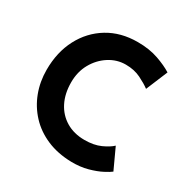

<svg xmlns="http://www.w3.org/2000/svg" viewBox="-169 -895 1034 1054"><g transform="rotate(30 348.5 -368.0)"><path d="M647 -61Q635 -51 602.5 -34Q570 -17 523 -4Q476 9 419 8Q332 6 263.5 -23.5Q195 -53 147.5 -104Q100 -155 75 -221Q50 -287 50 -362Q50 -474 95 -560Q140 -646 220.5 -695Q301 -744 408 -744Q482 -744 539 -724Q596 -704 632 -681L575 -544Q550 -563 508.5 -583.5Q467 -604 413 -604Q357 -604 308.5 -573Q260 -542 230.5 -489.5Q201 -437 201 -370Q201 -299 228 -245.5Q255 -192 305 -162Q355 -132 422 -132Q481 -132 523 -151Q565 -170 587 -191Z"/></g></svg>

Font: Synthetic
Style: Bold
Weight: 700
Designer: Santiago Orozco
Foundry: Typemade
Version: Version 2.000; ttfautohint (v1.8.4.7-5d5b)